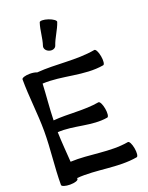

<svg xmlns="http://www.w3.org/2000/svg" viewBox="-206 -1247 1054 1367"><g transform="rotate(-20 321.0 -563.5)"><path d="M318 -946C336 -1000 371 -1046 389 -1100C393 -1110 369 -1128 336 -1139C303 -1150 274 -1150 271 -1140C253 -1086 253 -1028 235 -974C229 -955 243 -934 266 -927C289 -919 312 -928 318 -946ZM17 -800C17 -666 36 -534 36 -400C36 -266 17 -134 17 0C17 11 45 20 80 20C115 20 142 11 142 0C142 -3 142 -5 142 -7C291 -19 443 25 591 -1C602 -3 605 -32 599 -66C593 -100 580 -126 569 -124C427 -99 281 -139 138 -132C133 -208 126 -285 124 -361C246 -369 369 -317 491 -338C502 -340 505 -369 499 -403C493 -437 480 -463 469 -462C356 -442 239 -460 125 -450C127 -541 137 -632 141 -723C290 -731 441 -672 591 -698C602 -700 605 -729 599 -763C593 -797 580 -823 569 -822C425 -796 277 -823 132 -811C121 -816 102 -820 80 -820C45 -820 17 -811 17 -800Z"/></g></svg>

Font: Nupuram
Style: Bold
Weight: 700
Designer: Santhosh Thottingal (santhosh.thottingal@gmail.com)
Foundry: SMC
Version: Version 1.000